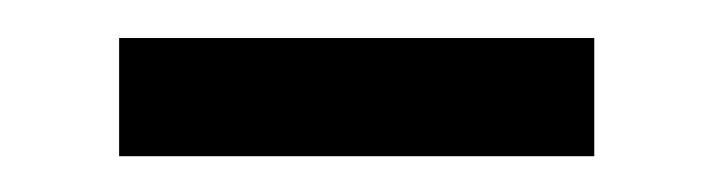

<svg xmlns="http://www.w3.org/2000/svg" viewBox="-20 -327 383 103"><path d="M43.9 -243.2V-306.6H298.8V-243.2Z"/></svg>

Font: GenYoMin TW TTF Medium
Style: Regular
Weight: 500
Version: Version 1.300